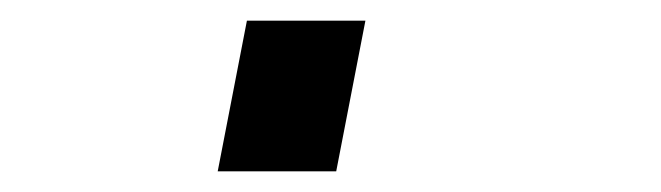

<svg xmlns="http://www.w3.org/2000/svg" viewBox="-20 -166 640 186"><path d="M190.9 0 219.2 -146H334L305.7 0Z"/></svg>

Font: Cousine
Style: Italic
Weight: 400
Italic angle: -12°
Monospace: yes
Designer: Steve Matteson
Foundry: Monotype Imaging Inc.
Version: Version 1.21